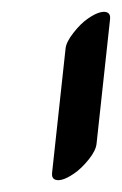

<svg xmlns="http://www.w3.org/2000/svg" viewBox="-20 -736 208 328"><path d="M168 -703 145 -491Q144 -479 131.5 -463.5Q119 -448 106.5 -439.5Q94 -431 85.5 -429Q77 -427 72.5 -430Q68 -433 69 -441L92 -653Q93 -664 105.5 -680Q118 -696 130.5 -704.5Q143 -713 151.5 -715Q160 -717 164.5 -714Q169 -711 168 -703Z"/></svg>

Font: Kavivanar
Style: Regular
Weight: 400
Designer: Tharique Azeez
Foundry: Tharique Azeez
Version: Version 1.88